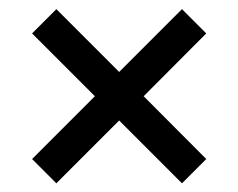

<svg xmlns="http://www.w3.org/2000/svg" viewBox="-20 -596 535 431"><path d="M106.5 -184.5 52 -239 193 -380 52 -521 106.5 -575.5 247.5 -434.5 388.5 -575.5 443 -521 302.5 -380 443 -239 388.5 -184.5 247.5 -325.5Z"/></svg>

Font: Encode Sans Semi Condensed Medium
Style: Regular
Weight: 500
Width: 4
Designer: Multiple Designers
Foundry: Impallari Type
Version: Version 3.000; ttfautohint (v1.8.3) -l 8 -r 50 -G 200 -x 14 